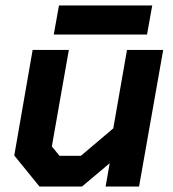

<svg xmlns="http://www.w3.org/2000/svg" viewBox="-20 -680 631 700"><path d="M32 -113 99 -498H231L169 -146L197 -112H275L393 -212L443 -498H575L487 0H365L380 -85L279 0H124ZM195 -660H535L516 -554H176Z"/></svg>

Font: Chakra Petch
Style: Bold Italic
Weight: 700
Italic angle: -10°
Designer: Katatrad Aksorn Co.,Ltd.
Foundry: Cadson Demak Co.,Ltd.
Version: Version 1.000; ttfautohint (v1.6)